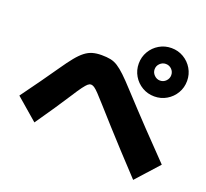

<svg xmlns="http://www.w3.org/2000/svg" viewBox="-141 -996 1283 1195"><g transform="rotate(20 500.0 -398.5)"><path d="M800 -505Q756 -505 719.5 -526.5Q683 -548 661.5 -584.5Q640 -621 640 -665Q640 -709 661.5 -745.5Q683 -782 719.5 -803.5Q756 -825 800 -825Q844 -825 880.5 -803.5Q917 -782 938.5 -745.5Q960 -709 960 -665Q960 -621 938.5 -584.5Q917 -548 880.5 -526.5Q844 -505 800 -505ZM800 -610Q823 -610 839 -626.5Q855 -643 855 -665Q855 -688 839 -704Q823 -720 800 -720Q778 -720 761.5 -704Q745 -688 745 -665Q745 -643 761.5 -626.5Q778 -610 800 -610ZM855 28Q780 -52 721 -116Q662 -180 611.5 -236Q561 -292 513 -346Q480 -383 460.5 -403.5Q441 -424 429 -432Q417 -440 406 -440Q396 -440 385.5 -431Q375 -422 358 -399Q341 -376 313 -332Q281 -282 243 -226Q205 -170 155 -98L10 -223Q62 -294 105 -354.5Q148 -415 184 -467Q219 -518 245.5 -550.5Q272 -583 296 -601.5Q320 -620 346 -627.5Q372 -635 406 -635Q440 -635 465 -630Q490 -625 513.5 -610Q537 -595 566.5 -567Q596 -539 638 -493Q734 -389 820 -298.5Q906 -208 990 -122Z"/></g></svg>

Font: M PLUS 1 Black
Style: Regular
Weight: 900
Designer: Coji Morishita
Foundry: UNDERFOREST DESIGN
Version: Version 1.001